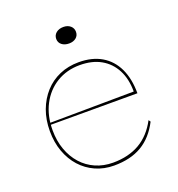

<svg xmlns="http://www.w3.org/2000/svg" viewBox="-130 -809 865 931"><g transform="rotate(-20 302.5 -343.0)"><path d="M310 -515Q379 -515 427.5 -486.5Q476 -458 501.5 -404.5Q527 -351 527 -276H79V-286L513 -290Q513 -355 488.5 -402Q464 -449 419 -474.5Q374 -500 310 -500Q243 -500 190.5 -468Q138 -436 108.5 -379Q79 -322 79 -248Q79 -193 95.5 -147.5Q112 -102 141.5 -69Q171 -36 212 -18Q253 0 302 0Q342 0 376.5 -8.5Q411 -17 439.5 -33.5Q468 -50 491.5 -75.5Q515 -101 533 -135L540 -125Q522 -90 498.5 -63.5Q475 -37 445.5 -19.5Q416 -2 380 6.5Q344 15 302 15Q250 15 206.5 -4.5Q163 -24 131.5 -59Q100 -94 82.5 -142Q65 -190 65 -248Q65 -307 83 -355.5Q101 -404 133.5 -440Q166 -476 211 -495.5Q256 -515 310 -515ZM299 -701Q321 -701 335 -689Q349 -677 349 -658Q349 -639 335 -627.5Q321 -616 299 -616Q276 -616 261.5 -627.5Q247 -639 247 -658Q247 -677 261.5 -689Q276 -701 299 -701Z"/></g></svg>

Font: Kalnia Thin
Style: Regular
Weight: 250
Designer: Frida Medrano
Foundry: Frida Medrano
Version: Version 1.105